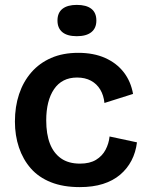

<svg xmlns="http://www.w3.org/2000/svg" viewBox="-20 -752 599 785"><path d="M306 13Q238 13 188 -7Q138 -27 106 -63.5Q74 -100 57.5 -149Q41 -198 41 -255Q41 -316 58 -367Q75 -418 108 -456Q141 -494 189 -515Q237 -536 300 -536Q363 -536 410 -515Q457 -494 486 -456.5Q515 -419 524 -368L407 -331Q404 -362 390 -385.5Q376 -409 352 -422Q328 -435 295 -435Q264 -435 240.5 -423Q217 -411 201 -387.5Q185 -364 177 -332Q169 -300 169 -260Q169 -204 184 -165Q199 -126 229.5 -104.5Q260 -83 307 -83Q347 -83 372.5 -98.5Q398 -114 411.5 -139.5Q425 -165 428 -194L540 -170Q535 -129 517.5 -95.5Q500 -62 471 -37.5Q442 -13 401 0Q360 13 306 13ZM294 -604Q255 -604 235 -620.5Q215 -637 215 -668Q215 -700 235.5 -716Q256 -732 294 -732Q333 -732 353.5 -716Q374 -700 374 -668Q374 -637 353.5 -620.5Q333 -604 294 -604Z"/></svg>

Font: Bricolage Grotesque 16pt SemiBold
Style: Regular
Weight: 600
Version: Version 1.001;gftools[0.9.33.dev8+g029e19f]